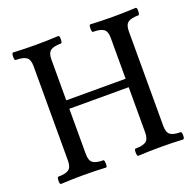

<svg xmlns="http://www.w3.org/2000/svg" viewBox="-119 -791 935 918"><g transform="rotate(-20 348.5 -331.5)"><path d="M40 3Q33 3 33.5 -15.5Q34 -34 40 -34Q77 -34 93 -45.5Q109 -57 109 -91V-572Q109 -605 92.5 -616.5Q76 -628 39 -628Q32 -628 32.5 -647Q33 -666 39 -666Q96 -663 154 -663Q212 -663 269 -666Q276 -666 275.5 -647Q275 -628 269 -628Q232 -628 216 -616.5Q200 -605 200 -572V-364H502V-572Q502 -605 486 -616.5Q470 -628 432 -628Q426 -628 426 -647Q426 -666 432 -666Q491 -663 548 -663Q606 -663 663 -666Q670 -666 669.5 -647Q669 -628 663 -628Q626 -628 610 -616.5Q594 -605 594 -572V-91Q594 -57 609.5 -45.5Q625 -34 661 -34Q668 -34 668 -15.5Q668 3 661 3Q606 0 548 0Q490 0 433 3Q427 3 426.5 -15.5Q426 -34 433 -34Q470 -34 486 -45.5Q502 -57 502 -91V-321H200V-91Q200 -57 216 -45.5Q232 -34 269 -34Q274 -34 274.5 -15.5Q275 3 269 3Q210 0 154 0Q98 0 40 3Z"/></g></svg>

Font: Junicode Cond Medium
Style: Regular
Weight: 500
Width: 3
Designer: Peter S. Baker
Version: Version 2.201